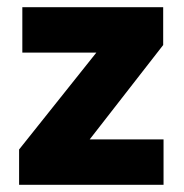

<svg xmlns="http://www.w3.org/2000/svg" viewBox="-20 -513 510 533"><path d="M33 -98 247.5 -367H42V-493H433V-388L229 -126H434V0H33Z"/></svg>

Font: HK Grotesk Black
Style: Regular
Weight: 900
Designer: Alfredo Marco Pradil
Foundry: Hanken Design Co.
Version: Version 3.001